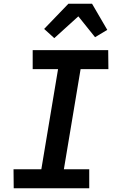

<svg xmlns="http://www.w3.org/2000/svg" viewBox="-20 -1002 640 1022"><path d="M455 0H53L52 -101H200L289 -634H154V-735H556L557 -634H409L320 -101H455ZM269 -799 215 -848 344 -982H470L551 -843L486 -804L397 -915Z"/></svg>

Font: Iosevka Extended Oblique
Style: Bold
Weight: 700
Width: 7
Italic angle: -9°
Monospace: yes
Designer: Belleve Invis
Foundry: Belleve Invis
Version: Version 32.5.0; ttfautohint (v1.8.4)